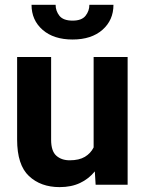

<svg xmlns="http://www.w3.org/2000/svg" viewBox="-20 -764 600 794"><path d="M375.5 0 372.1 -55.2Q347.2 -24.4 311 -7.3Q274.9 9.8 226.6 9.8Q148.4 9.8 99.6 -36.1Q50.8 -82 50.8 -187V-528.3H191.4V-186Q191.4 -139.2 212.9 -120.1Q234.4 -101.1 268.1 -101.1Q307.1 -101.1 331.1 -115.5Q355 -129.9 367.2 -154.3V-528.3H507.8V0ZM349.6 -744.1H449.2Q449.2 -680.7 403.6 -640.6Q357.9 -600.6 280.3 -600.6Q202.1 -600.6 156.2 -640.6Q110.4 -680.7 110.4 -744.1H210Q210 -718.8 225.8 -698.7Q241.7 -678.7 280.3 -678.7Q317.9 -678.7 333.7 -698.7Q349.6 -718.8 349.6 -744.1Z"/></svg>

Font: Vazirmatn RD
Style: Bold
Weight: 700
Designer: Saber Rastikerdar
Foundry: Saber Rastikerdar
Version: Version 32.102